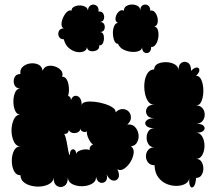

<svg xmlns="http://www.w3.org/2000/svg" viewBox="-20 -807 961 846"><path d="M661 -79Q642 -79 632.5 -91Q623 -103 623 -118.5Q623 -134 632.5 -146Q642 -158 661 -158Q643 -158 634.5 -171Q626 -184 626 -200.5Q626 -217 634.5 -229.5Q643 -242 661 -242Q634 -242 624.5 -253Q615 -264 624.5 -275Q634 -286 661 -286Q636 -286 627.5 -301Q619 -316 627.5 -331Q636 -346 661 -346Q643 -345 632.5 -360.5Q622 -376 618 -399.5Q614 -423 617 -446Q620 -469 630.5 -485Q641 -501 659 -501Q660 -519 676.5 -526.5Q693 -534 714.5 -533Q736 -532 751.5 -522.5Q767 -513 766 -495Q766 -522 780 -530.5Q794 -539 808 -530.5Q822 -522 822 -495Q837 -510 847.5 -509.5Q858 -509 858.5 -498.5Q859 -488 844 -473Q860 -473 868 -453Q876 -433 876 -407Q876 -381 868 -361.5Q860 -342 844 -342Q863 -342 872.5 -330Q882 -318 882 -302Q882 -286 872.5 -274Q863 -262 844 -262Q869 -262 877.5 -252Q886 -242 877.5 -232Q869 -222 844 -222Q862 -222 871.5 -204.5Q881 -187 881 -164.5Q881 -142 871.5 -124.5Q862 -107 844 -107Q860 -107 868 -94Q876 -81 876 -64.5Q876 -48 868 -35.5Q860 -23 844 -23Q842 6 833.5 15Q825 24 818.5 14Q812 4 814 -25Q814 -8 799 1.5Q784 11 761 12Q738 13 715.5 4Q693 -5 677.5 -25.5Q662 -46 661 -79ZM70 -35Q51 -35 41.5 -54Q32 -73 32 -98.5Q32 -124 41.5 -143Q51 -162 70 -162Q54 -162 45 -176.5Q36 -191 32.5 -211.5Q29 -232 32.5 -253Q36 -274 45 -288Q54 -302 70 -302Q54 -302 46.5 -319.5Q39 -337 39 -359.5Q39 -382 46.5 -399.5Q54 -417 70 -417Q50 -417 43.5 -433Q37 -449 43.5 -465Q50 -481 70 -481Q67 -501 80.5 -513Q94 -525 113.5 -527.5Q133 -530 149 -522.5Q165 -515 168 -495Q173 -511 188.5 -515.5Q204 -520 221 -514.5Q238 -509 248.5 -497.5Q259 -486 254 -469Q268 -469 275 -455Q282 -441 283.5 -421Q285 -401 280 -384Q291 -383 293 -366Q298 -382 309.5 -384.5Q321 -387 330.5 -377Q340 -367 340 -344Q342 -355 358.5 -358Q375 -361 397.5 -358.5Q420 -356 442 -349Q464 -342 477.5 -332.5Q491 -323 489 -312Q505 -327 521 -326.5Q537 -326 547 -315.5Q557 -305 557 -289Q557 -273 541 -258Q562 -261 574.5 -248Q587 -235 590 -216.5Q593 -198 585 -181.5Q577 -165 557 -162Q571 -153 569 -133.5Q567 -114 555.5 -94.5Q544 -75 527.5 -64Q511 -53 497 -61Q509 -37 501.5 -23Q494 -9 478 -11.5Q462 -14 450 -38Q455 -17 444.5 -7.5Q434 2 421 -2.5Q408 -7 403 -28Q404 -8 385.5 2.5Q367 13 342.5 13.5Q318 14 299 4.5Q280 -5 279 -25Q279 3 263 12.5Q247 22 231.5 12.5Q216 3 216 -25Q216 -9 201 1Q186 11 165 14Q144 17 122 12.5Q100 8 85.5 -3.5Q71 -15 70 -35ZM288 -124Q288 -141 295 -146.5Q302 -152 309 -146.5Q316 -141 316 -124Q314 -134 325.5 -140.5Q337 -147 352 -148.5Q367 -150 376 -145Q373 -152 377.5 -160Q382 -168 390 -170Q379 -177 370 -196.5Q361 -216 363 -228Q355 -223 344 -227.5Q333 -232 335 -245Q335 -231 324.5 -225Q314 -219 301.5 -221Q289 -223 283 -234Q282 -224 276 -220Q270 -216 263 -217Q270 -204 274 -181.5Q278 -159 281 -141.5Q284 -124 288 -124ZM500 -614Q489 -614 483.5 -628Q478 -642 477.5 -660Q477 -678 483 -692Q489 -706 500 -706Q487 -712 489 -727.5Q491 -743 502 -754.5Q513 -766 526 -760Q526 -774 537 -780.5Q548 -787 562 -787Q576 -787 587 -780.5Q598 -774 598 -760Q598 -778 609 -784Q620 -790 631 -784Q642 -778 642 -760Q653 -763 661.5 -754Q670 -745 673.5 -731Q677 -717 674 -705Q671 -693 660 -690Q672 -688 676 -673.5Q680 -659 677.5 -641.5Q675 -624 666.5 -611.5Q658 -599 646 -600Q646 -582 636 -576Q626 -570 616 -576Q606 -582 606 -600Q606 -588 592.5 -582.5Q579 -577 560 -578.5Q541 -580 524 -588.5Q507 -597 500 -614ZM261 -634Q245 -634 239.5 -646Q234 -658 239.5 -670Q245 -682 261 -682Q251 -686 251 -700Q251 -714 258 -729.5Q265 -745 275 -754.5Q285 -764 295 -760Q295 -771 306 -777Q317 -783 331 -783Q345 -783 356 -777Q367 -771 367 -760Q369 -779 381 -784.5Q393 -790 404.5 -782.5Q416 -775 414 -756Q429 -758 435 -747Q441 -736 438 -724Q435 -712 421 -710Q435 -710 439.5 -699Q444 -688 439.5 -677Q435 -666 421 -666Q434 -665 437 -650Q440 -635 435 -620.5Q430 -606 417 -607Q419 -592 406 -585.5Q393 -579 379 -582Q365 -585 363 -600Q363 -587 350 -581Q337 -575 319 -578Q301 -581 284.5 -594.5Q268 -608 261 -634Z"/></svg>

Font: Rubik Bubbles
Style: Regular
Weight: 400
Designer: Hubert and Fischer, NaN
Foundry: Hubert and Fischer, NaN
Version: Version 2.200